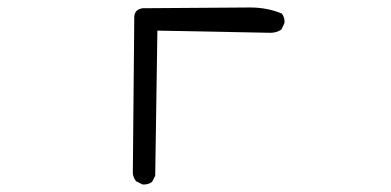

<svg xmlns="http://www.w3.org/2000/svg" viewBox="-20 -497 1040 511"><path d="M362.3 -5.9Q376 -5.9 384.8 -13.2L393.1 -29.3L398.9 -415.5L700.2 -409.7Q716.3 -409.7 729 -418.5L736.8 -435.1Q737.3 -437 737.3 -440.9Q737.3 -444.8 735.6 -450.4Q733.9 -456.1 730 -460.9Q691.4 -477.1 645.5 -477.1L359.4 -475.1Q348.6 -473.1 343.5 -468Q338.4 -462.9 337.4 -453.6L333.5 -35.6Q335 -23.4 342.3 -14.6L358.9 -6.3Q360.8 -5.9 362.3 -5.9Z"/></svg>

Font: NaikaiFont
Style: Light
Weight: 300
Version: Version 1.89